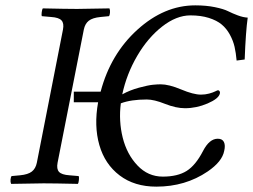

<svg xmlns="http://www.w3.org/2000/svg" viewBox="-20 -678 936 710"><path d="M731 -120.1Q754.4 -165 785.2 -165Q802.2 -165 808.1 -152.8Q814 -140.6 809.1 -120.1Q801.8 -80.6 748 -43.9Q665.5 12.2 558.1 12.2Q477.1 12.2 422.4 -29.3Q367.7 -70.8 347.4 -141.6Q327.1 -212.4 342.8 -299.8H252.9V-338.9H352.1Q388.7 -478 488 -568.1Q587.4 -658.2 702.1 -658.2Q742.2 -658.2 774.4 -651.6Q806.6 -645 823.2 -636.7Q839.8 -628.4 859.4 -621.1Q878.9 -613.8 896 -612.8Q888.7 -561 884.8 -458L855 -454.1Q852.5 -482.4 847.4 -504.9Q842.3 -527.3 830.1 -549.8Q817.9 -572.3 799.8 -587.4Q781.7 -602.5 752.2 -611.8Q722.7 -621.1 684.1 -621.1Q632.3 -621.1 579.3 -579.6Q526.4 -538.1 487.3 -471.2Q448.2 -404.3 432.1 -329.1Q460.4 -344.7 494.1 -353.8Q527.8 -362.8 544.9 -364.5Q562 -366.2 574.2 -366.2Q604.5 -366.2 649.9 -347.2Q695.3 -328.1 723.1 -328.1Q739.3 -328.1 753.4 -332Q767.6 -335.9 775.9 -340.1Q784.2 -344.2 786.1 -344.2Q789.6 -344.2 792 -340.8Q794.4 -337.4 793 -332Q788.6 -313 747.6 -295.4Q706.5 -277.8 664.1 -277.8Q630.9 -277.8 590.3 -293.9Q549.8 -310.1 522.9 -310.1Q464.4 -310.1 426.8 -295.9Q418.5 -230.5 433.8 -168.9Q449.2 -107.4 488.3 -66.2Q527.3 -24.9 582 -24.9Q636.7 -24.9 670.2 -45.9Q703.6 -66.9 731 -120.1ZM212.9 -568.8Q217.3 -591.8 207.5 -602.5Q197.8 -613.3 168.9 -615.2L134.8 -618.2Q132.8 -622.1 134.3 -632.8Q135.7 -643.6 138.2 -647Q226.1 -645 265.1 -645Q294.9 -645 384.8 -647Q387.7 -640.1 386.7 -630.6Q385.7 -621.1 382.8 -618.2L352.1 -615.2Q322.3 -612.3 308.3 -601.3Q294.4 -590.3 290 -568.8L192.9 -76.2Q188.5 -53.2 198.2 -42.5Q208 -31.7 236.8 -29.8L271 -26.9Q272.9 -22.9 271.7 -12Q270.5 -1 268.1 2Q180.2 0 141.1 0Q110.8 0 21 2Q18.1 -4.9 19 -14.4Q20 -23.9 22.9 -26.9L54.2 -29.8Q84 -32.7 97.9 -43.7Q111.8 -54.7 116.2 -76.2Z"/></svg>

Font: Common Serif SemiBold
Style: Italic
Weight: 600
Italic angle: -12°
Designer: Philipp H. Poll, Khaled Hosny
Foundry: Stefan Peev, Context Ltd.
Version: Version 1.026